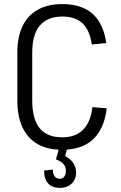

<svg xmlns="http://www.w3.org/2000/svg" viewBox="-20 -727 591 941"><path d="M284 7Q214 7 165 -20.5Q116 -48 90.5 -102Q65 -156 65 -235V-470Q65 -546 90.5 -599Q116 -652 165.5 -679.5Q215 -707 285 -707Q380 -707 433.5 -659.5Q487 -612 501 -516L430 -509Q420 -579 384.5 -612.5Q349 -646 286 -646Q213 -646 175.5 -602Q138 -558 138 -470V-234Q138 -143 174.5 -98.5Q211 -54 285 -54Q350 -54 387 -91Q424 -128 433 -202L503 -196Q491 -96 436.5 -44.5Q382 7 284 7ZM274 194Q236 194 216 172Q196 150 196 109L239 104Q239 126 248 137.5Q257 149 272 149Q287 149 295 138.5Q303 128 303 111Q303 91 291 77Q279 63 254 54L269 1H309L299 38Q324 50 338.5 71.5Q353 93 353 119Q353 152 331 173Q309 194 274 194Z"/></svg>

Font: Pathway Extreme SemiCondensed Light
Style: Regular
Weight: 300
Width: 4
Version: Version 1.001;gftools[0.9.26]